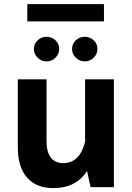

<svg xmlns="http://www.w3.org/2000/svg" viewBox="-20 -925 654 949"><path d="M493.8 -904.7H115V-819.2H493.8ZM147.5 -683.2Q147.5 -658 166.1 -639.8Q184.7 -621.5 210.3 -621.5Q236 -621.5 254.3 -639.8Q272.7 -658 272.7 -683.2Q272.7 -708.4 254.3 -725.8Q236 -743.2 210.3 -743.2Q184.7 -743.2 166.1 -725.8Q147.5 -708.4 147.5 -683.2ZM336.1 -683.2Q336.1 -658 354.7 -639.8Q373.3 -621.5 398.8 -621.5Q424.5 -621.5 443.1 -639.8Q461.6 -658 461.6 -683.2Q461.6 -708.4 443.1 -725.8Q424.5 -743.2 398.8 -743.2Q373.3 -743.2 354.7 -725.8Q336.1 -708.4 336.1 -683.2ZM542.9 -532.8H400.6V-123.5L427.5 0H542.9ZM68.1 -197.3Q68.1 -100 113.3 -47.7Q158.6 4.7 244.1 4.7Q331.4 4.7 383 -46.2Q434.6 -97.1 457.1 -204.8L401.3 -227.7Q388.9 -174.4 361.9 -146.6Q334.8 -118.7 292.2 -118.7Q251.9 -118.7 230.9 -146.7Q210 -174.6 210 -227.6V-532.8H68.1Z"/></svg>

Font: Estedad VF
Style: Regular
Weight: 100
Designer: Amin Abedi
Version: Version 7.3